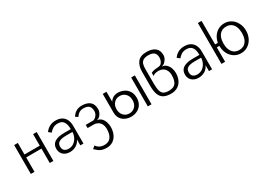

<svg xmlns="http://www.w3.org/2000/svg" viewBox="3 -1642 3899 2808"><g transform="rotate(-30 1952.5 -237.5)"><path d="M85 0V-487.8H147V-293H404.8V-487.8H465.8V0H404.8V-243.2H147V0Z M590.8 -131.8Q590.8 -275.9 810.5 -275.9H918.9Q918.9 -355.5 889.6 -399.2Q860.4 -442.9 793 -442.9Q743.7 -442.9 709.5 -421.9Q675.3 -400.9 652.8 -370.1L608.9 -404.8Q674.3 -496.1 787.6 -496.1Q847.7 -496.1 889.4 -472.2Q931.2 -448.2 952.4 -404.1Q973.6 -359.9 973.6 -299.8V0H920.9V-100.1Q896.5 -45.4 849.1 -17.8Q801.8 9.8 744.6 9.8Q699.7 9.8 664.8 -7.3Q629.9 -24.4 610.4 -56.4Q590.8 -88.4 590.8 -131.8ZM918.9 -228H817.9Q734.4 -228 694.6 -206.1Q654.8 -184.1 654.8 -130.9Q654.8 -85 681.4 -63.5Q708 -42 751 -42Q802.2 -42 840.3 -70.1Q878.4 -98.1 898.7 -141.4Q918.9 -184.6 918.9 -228Z M1054.7 141.1 1097.7 105Q1122.6 138.7 1154.8 155.3Q1187 171.9 1232.9 171.9Q1307.1 171.9 1342 121.6Q1377 71.3 1377 -13.2Q1377 -65.4 1357.9 -99.9Q1338.9 -134.3 1307.9 -150.1Q1276.9 -166 1240.7 -166H1139.6V-220.2H1267.1Q1290.5 -226.1 1309.6 -243.9Q1328.6 -261.7 1339.4 -284.9Q1350.1 -308.1 1350.1 -329.1Q1350.1 -393.1 1320.3 -419.9Q1290.5 -446.8 1226.1 -446.8Q1185.5 -446.8 1154.3 -426.3Q1123 -405.8 1106 -374L1063 -398.9Q1086.4 -442.4 1128.7 -468.3Q1170.9 -494.1 1226.1 -494.1Q1315.4 -494.1 1363.8 -453.6Q1412.1 -413.1 1412.1 -328.1Q1412.1 -307.1 1402.3 -280Q1392.6 -252.9 1370.8 -229.2Q1349.1 -205.6 1315.9 -195.8Q1355 -194.3 1383.5 -167.7Q1412.1 -141.1 1427 -99.9Q1441.9 -58.6 1441.9 -15.1Q1441.9 55.7 1417.5 110.1Q1393.1 164.6 1347.7 194.8Q1302.2 225.1 1240.7 225.1Q1195.8 225.1 1164.3 215.1Q1132.8 205.1 1110.4 188.5Q1087.9 171.9 1054.7 141.1Z M1581.1 -174.8V-487.8H1644V-317.9Q1660.2 -348.6 1694.3 -370.8Q1728.5 -393.1 1776.9 -393.1Q1830.1 -393.1 1877.2 -371.3Q1924.3 -349.6 1954.1 -304.2Q1983.9 -258.8 1983.9 -191.9Q1983.9 -124.5 1954.6 -79.1Q1925.3 -33.7 1878.4 -12Q1831.5 9.8 1777.8 9.8Q1726.6 9.8 1681.6 -10.3Q1636.7 -30.3 1608.9 -71.8Q1581.1 -113.3 1581.1 -174.8ZM2061 0V-487.8H2123V0ZM1913.6 -191.9Q1913.6 -233.9 1896.7 -267.1Q1879.9 -300.3 1848.9 -319.1Q1817.9 -337.9 1777.8 -337.9Q1741.2 -337.9 1711.9 -321.5Q1682.6 -305.2 1665 -276.4Q1647.5 -247.6 1644 -210.9V-171.9Q1647.5 -135.3 1665 -106.4Q1682.6 -77.6 1711.7 -61.3Q1740.7 -44.9 1777.8 -44.9Q1817.9 -44.9 1848.9 -64Q1879.9 -83 1896.7 -116.5Q1913.6 -149.9 1913.6 -191.9Z M2240.7 -241.2V-480Q2240.7 -581.1 2287.8 -640.6Q2335 -700.2 2440.9 -700.2Q2531.2 -700.2 2583 -659.4Q2634.8 -618.7 2634.8 -534.2Q2634.8 -513.7 2623.3 -486.1Q2611.8 -458.5 2587.9 -434.8Q2564 -411.1 2529.8 -401.9Q2569.8 -400.4 2599.6 -373.8Q2629.4 -347.2 2645.3 -305.9Q2661.1 -264.6 2661.1 -221.2Q2661.1 -150.9 2635.5 -98.6Q2609.9 -46.4 2562.7 -18.3Q2515.6 9.8 2453.1 9.8Q2377.4 9.8 2331.3 -14.4Q2285.2 -38.6 2262.9 -93.5Q2240.7 -148.4 2240.7 -241.2ZM2592.8 -219.2Q2592.8 -271 2573.7 -305.4Q2554.7 -339.8 2524.2 -356Q2493.7 -372.1 2458 -372.1Q2426.8 -372.1 2401.6 -366.5Q2376.5 -360.8 2356 -342.8V-396Q2379.9 -410.2 2415.8 -415.8Q2451.7 -421.4 2483.9 -422.9Q2511.7 -423.8 2530.3 -441.9Q2548.8 -460 2557.4 -485.8Q2565.9 -511.7 2565.9 -535.2Q2565.9 -591.3 2534.9 -618.2Q2503.9 -645 2440.9 -645Q2384.8 -645 2354.5 -626.5Q2324.2 -607.9 2313.5 -575.2Q2302.7 -542.5 2302.7 -493.2V-240.2Q2302.7 -160.2 2316.7 -117.9Q2330.6 -75.7 2360.8 -59.3Q2391.1 -43 2445.8 -43Q2526.9 -43 2559.8 -88.4Q2592.8 -133.8 2592.8 -219.2Z M2763.2 -131.8Q2763.2 -275.9 2982.9 -275.9H3091.3Q3091.3 -355.5 3062 -399.2Q3032.7 -442.9 2965.3 -442.9Q2916 -442.9 2881.8 -421.9Q2847.7 -400.9 2825.2 -370.1L2781.2 -404.8Q2846.7 -496.1 2960 -496.1Q3020 -496.1 3061.8 -472.2Q3103.5 -448.2 3124.8 -404.1Q3146 -359.9 3146 -299.8V0H3093.3V-100.1Q3068.8 -45.4 3021.5 -17.8Q2974.1 9.8 2917 9.8Q2872.1 9.8 2837.2 -7.3Q2802.2 -24.4 2782.7 -56.4Q2763.2 -88.4 2763.2 -131.8ZM3091.3 -228H2990.2Q2906.7 -228 2866.9 -206.1Q2827.1 -184.1 2827.1 -130.9Q2827.1 -85 2853.8 -63.5Q2880.4 -42 2923.3 -42Q2974.6 -42 3012.7 -70.1Q3050.8 -98.1 3071 -141.4Q3091.3 -184.6 3091.3 -228Z M3409.2 -243.2H3366.2V0H3304.2V-689.9H3366.2V-293H3412.1Q3422.4 -350.6 3452.9 -396.2Q3483.4 -441.9 3530.3 -468Q3577.1 -494.1 3634.3 -494.1Q3699.2 -494.1 3750.5 -460.4Q3801.8 -426.8 3830.6 -368.9Q3859.4 -311 3859.4 -242.2Q3859.4 -172.9 3830.6 -115.2Q3801.8 -57.6 3750.5 -23.9Q3699.2 9.8 3634.3 9.8Q3568.8 9.8 3517.3 -23.9Q3465.8 -57.6 3437.3 -115.5Q3408.7 -173.3 3409.2 -243.2ZM3790 -242.2Q3790 -296.9 3773.9 -341.1Q3757.8 -385.3 3722.9 -412.1Q3688 -439 3634.3 -439Q3580.1 -439 3545.2 -412.1Q3510.3 -385.3 3494.1 -341.1Q3478 -296.9 3478 -242.2Q3478 -187.5 3494.1 -143.1Q3510.3 -98.6 3545.2 -71.8Q3580.1 -44.9 3634.3 -44.9Q3688 -44.9 3722.9 -71.8Q3757.8 -98.6 3773.9 -143.1Q3790 -187.5 3790 -242.2Z"/></g></svg>

Font: Acari Sans Light
Style: Regular
Weight: 300
Designer: Alfredo Marco Pradil and Stefan Peev
Foundry: Hanken Design Co.
Version: Version 1.045;January 11, 2019;FontCreator 11.5.0.2425 64-bi